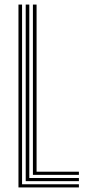

<svg xmlns="http://www.w3.org/2000/svg" viewBox="-20 -820 372 840"><path d="M60.8 0V-800H76.5V-13.8H325.2V0ZM92.5 -27.5V-800H108.2V-41.2H325.2V-27.5ZM124 -55V-800H140V-68.8H325.2V-55Z"/></svg>

Font: Big Shoulders Inline Text
Style: Regular
Weight: 400
Designer: Patric King
Foundry: XO Type Co
Version: Version 1.000